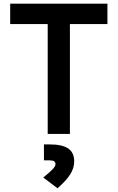

<svg xmlns="http://www.w3.org/2000/svg" viewBox="-20 -713 626 1022"><path d="M233.9 0V-585H34.2V-693.4H551.8V-585H352.1V0ZM286.1 289.1 210.4 231.9Q246.1 203.1 260.7 187.3Q275.4 171.4 275.4 160.6Q275.4 140.6 245.6 140.6H213.9V55.7H244.6Q311.5 55.7 343.3 77.6Q375 99.6 375 146Q375 181.6 353.8 215.1Q332.5 248.5 286.1 289.1Z"/></svg>

Font: CaskaydiaCove NF SemiBold
Style: Regular
Weight: 600
Designer: Aaron Bell
Foundry: Saja Typeworks
Version: Version 2111.001; VTT 6.35;Nerd Fonts 3.2.1